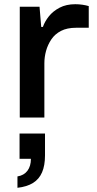

<svg xmlns="http://www.w3.org/2000/svg" viewBox="-20 -559 459 913"><path d="M74 0V-527H168L176 -431H184Q193 -457 212.5 -481.5Q232 -506 263.5 -522.5Q295 -539 338 -539Q355 -539 372 -536.5Q389 -534 402 -530V-427H342Q299 -427 270 -412Q241 -397 224 -371.5Q207 -346 199 -317Q191 -288 191 -258V0ZM63 334V280Q94 275 110.5 253Q127 231 127 196H73V76H194V180Q194 228 180 260.5Q166 293 137 311Q108 329 63 334Z"/></svg>

Font: Archivo Expanded Medium
Style: Regular
Weight: 500
Width: 7
Designer: Hector Gatti
Foundry: Omnibus-Type
Version: Version 2.001